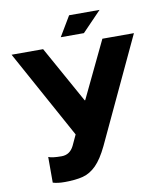

<svg xmlns="http://www.w3.org/2000/svg" viewBox="-95 -753 884 1037"><g transform="rotate(-10 347.5 -234.5)"><path d="M173 207Q137 207 111 199V58Q131 67 183 67Q229 67 251 22L278 -36L12 -520H185L358 -209H361L510 -520H683L415 52Q383 119 349.5 152.5Q316 186 276 196.5Q236 207 173 207ZM355 -676H522L417 -567H290Z"/></g></svg>

Font: Non Bureau Extended
Style: Bold
Weight: 700
Width: 7
Designer: Jona Saucedo
Foundry: Non Foundry
Version: Version 1.000; ttfautohint (v1.8.4)